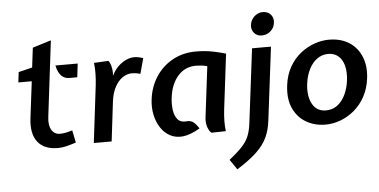

<svg xmlns="http://www.w3.org/2000/svg" viewBox="-60 -863 2433 1232"><g transform="rotate(-5 1156.0 -246.5)"><path d="M287 12Q197 12 155.8 -42Q114.5 -96 127 -195.5L156 -429.5H69.5L77.5 -495.5L166 -517L181.5 -643.5L301 -680.5L241.5 -191Q235 -140 253.2 -109Q271.5 -78 307 -78Q323.5 -78 342 -81.2Q360.5 -84.5 387 -93L403.5 -13Q364.5 -0.5 338 5.8Q311.5 12 287 12ZM399.5 -429.5Q372.5 -429.5 355.5 -442.8Q338.5 -456 329.2 -476Q320 -496 316 -517H459.5L449 -429.5Z M518 0 562.5 -367Q566.5 -402 567.5 -439.5Q568.5 -477 564 -512L657 -517Q666.5 -506.5 672.5 -486Q678.5 -465.5 679.5 -440.5L678 -419L690 -440.5Q714.5 -480 751.5 -503Q788.5 -526 823.5 -526Q838 -526 852 -523.2Q866 -520.5 881.5 -515.5L854.5 -416Q837 -421 824.2 -422.8Q811.5 -424.5 801 -424.5Q768 -424.5 739 -404.2Q710 -384 690 -346Q670 -308 663.5 -254.5L633 0Z M1090.5 7.5Q1044 11.5 1008 -8.2Q972 -28 948.5 -64.5Q925 -101 915.2 -148.2Q905.5 -195.5 912 -246Q921.5 -326.5 963 -390.5Q1004.5 -454.5 1071 -491.2Q1137.5 -528 1222 -528Q1250 -528 1278 -525.5Q1306 -523 1338.5 -516.2Q1371 -509.5 1413.5 -497.5L1370.5 -145.5Q1365.5 -105.5 1365 -69.8Q1364.5 -34 1368.5 -2L1276.5 0Q1263.5 -8 1252.8 -36.2Q1242 -64.5 1246.5 -102L1286.5 -428Q1266 -433 1247.8 -435Q1229.5 -437 1214.5 -437Q1143.5 -437 1097.8 -385.5Q1052 -334 1041 -246Q1036 -204.5 1041.2 -166.5Q1046.5 -128.5 1066.2 -105.5Q1086 -82.5 1124.5 -87Q1151 -89.5 1168.5 -74.8Q1186 -60 1202 -34.5Q1173.5 -17 1144.2 -6Q1115 5 1090.5 7.5Z M1421 248.5 1376.5 183.5Q1432.5 139 1462.5 106Q1492.5 73 1505.5 38.2Q1518.5 3.5 1524 -44.5L1582.5 -517H1704.5L1646 -44.5Q1639 14.5 1617.2 61.5Q1595.5 108.5 1549.2 152.8Q1503 197 1421 248.5ZM1652.5 -593.5Q1621.5 -593.5 1603.2 -614.8Q1585 -636 1588.5 -667Q1593 -699 1616.5 -720.8Q1640 -742.5 1671.5 -742.5Q1703.5 -742.5 1722.2 -720.8Q1741 -699 1736.5 -667Q1733 -636 1709 -614.8Q1685 -593.5 1652.5 -593.5Z M2010.5 12Q1941 12 1886.5 -19.5Q1832 -51 1803.8 -111.5Q1775.5 -172 1786 -259Q1794.5 -328.5 1824.2 -379.5Q1854 -430.5 1896.2 -463.5Q1938.5 -496.5 1986 -512.8Q2033.5 -529 2077 -529Q2155.5 -529 2209 -494Q2262.5 -459 2286.8 -398Q2311 -337 2301 -259Q2293 -195 2265.5 -144.5Q2238 -94 2197 -59.2Q2156 -24.5 2107.8 -6.2Q2059.5 12 2010.5 12ZM2021 -78.5Q2064 -78.5 2095.5 -103Q2127 -127.5 2146.2 -168.5Q2165.5 -209.5 2171.5 -259Q2178 -313.5 2167.2 -354Q2156.5 -394.5 2130.2 -416.5Q2104 -438.5 2065.5 -438.5Q2027 -438.5 1995.5 -416.5Q1964 -394.5 1943 -354Q1922 -313.5 1915 -259Q1905.5 -179.5 1933.5 -129Q1961.5 -78.5 2021 -78.5Z"/></g></svg>

Font: Expletus Sans SemiBold
Style: Italic
Weight: 600
Italic angle: -7°
Version: Version 7.500